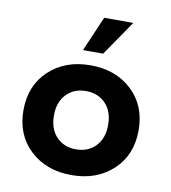

<svg xmlns="http://www.w3.org/2000/svg" viewBox="-80 -765 750 844"><g transform="rotate(10 295.0 -343.0)"><path d="M480 -57.5Q408 10 295 10Q182 10 110 -57.5Q38 -125 38 -235Q38 -345 110 -412.5Q182 -480 295 -480Q408 -480 480 -412.5Q552 -345 552 -235Q552 -125 480 -57.5ZM207.5 -140Q241 -105 295 -105Q349 -105 382.5 -140Q416 -175 416 -235Q416 -295 382.5 -330Q349 -365 295 -365Q241 -365 207.5 -330Q174 -295 174 -235Q174 -175 207.5 -140ZM340 -540H250L317 -696H447Z"/></g></svg>

Font: Gantari
Style: Bold
Weight: 700
Designer: Anugrah Pasau
Foundry: Lafontype
Version: Version 1.000